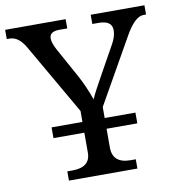

<svg xmlns="http://www.w3.org/2000/svg" viewBox="-85 -787 794 859"><g transform="rotate(-10 311.5 -357.0)"><path d="M159.2 0V-42H182.1Q264.2 -42 264.2 -108.9V-199.2H124V-248H264.2V-297.9L79.1 -619.1Q48.8 -671.9 7.8 -671.9H-4.9V-713.9H270V-671.9H232.9Q189 -671.9 189 -640.1Q189 -620.1 207 -586.9L280.8 -453.1Q308.1 -403.3 331.1 -338.9Q340.3 -362.8 391.1 -453.1L455.1 -567.9Q473.1 -600.1 473.1 -627.9Q473.1 -671.9 413.1 -671.9H383.8V-713.9H627.9V-671.9H616.2Q577.1 -671.9 533.2 -594.2L365.2 -297.9V-248H504.9V-199.2H365.2V-113.8Q365.2 -42 446.8 -42H470.2V0Z"/></g></svg>

Font: Droid Serif
Style: Regular
Weight: 400
Designer: Monotype Design team
Foundry: Monotype Imaging Inc.
Version: Version 1.03